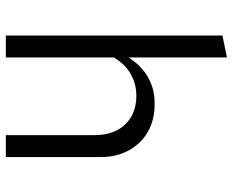

<svg xmlns="http://www.w3.org/2000/svg" viewBox="-88 -688 777 640"><g transform="rotate(90 300.0 -368.5)"><path d="M99 0V-722L172 -737V-409Q227.6 -496 327 -496Q380.2 -496 419.6 -473.5Q459 -451 481.5 -410.3Q504 -369.6 504 -316V0H431V-295Q431 -360.4 395.3 -397.7Q359.5 -435 300 -435Q259.7 -435 226.9 -416Q194 -397 172 -360V0Z"/></g></svg>

Font: Red Hat Mono VF Light
Style: Regular
Weight: 300
Monospace: yes
Designer: Pentagram, MCKL
Foundry: Pentagram, MCKL
Version: Version 1.023